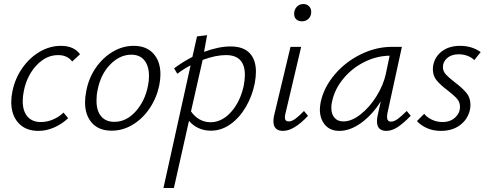

<svg xmlns="http://www.w3.org/2000/svg" viewBox="-20 -646 2428 955"><path d="M269 -372Q210 -372 162.5 -322Q115 -272 99 -196Q93 -168 93 -143Q93 -94 116.5 -66.5Q140 -39 183 -39Q214 -39 243.5 -51.5Q273 -64 296 -86L319 -58Q288 -29 249.5 -12Q211 5 171 5Q108 5 72 -34Q36 -73 36 -139Q36 -165 42 -193Q55 -256 91 -307.5Q127 -359 177.5 -388.5Q228 -418 283 -418Q348 -418 378 -376L339 -340Q315 -372 269 -372Z M403 -137Q403 -163 409 -193Q421 -257 456 -308Q491 -359 540.5 -388.5Q590 -418 645 -418Q708 -418 743 -379.5Q778 -341 778 -276Q778 -251 772 -221Q759 -159 724.5 -107.5Q690 -56 640.5 -26Q591 4 535 4Q472 4 437.5 -34.5Q403 -73 403 -137ZM716 -219Q721 -242 721 -269Q721 -317 698.5 -345.5Q676 -374 633 -374Q576 -374 528 -325Q480 -276 465 -196Q460 -174 460 -145Q460 -95 483 -67.5Q506 -40 549 -40Q608 -40 654.5 -91.5Q701 -143 716 -219Z M1253 -289Q1253 -263 1247 -231Q1234 -167 1202.5 -113.5Q1171 -60 1126 -28Q1081 4 1029 4Q995 4 967 -9Q939 -22 920 -45L845 289H793L928 -321Q893 -303 862 -279L846 -306Q887 -337 937 -363L960 -465L1010 -471L995 -388Q1068 -415 1127 -415Q1190 -415 1221.5 -382Q1253 -349 1253 -289ZM1198 -273Q1198 -372 1104 -372Q1053 -372 988 -348L930 -92Q947 -67 972 -52.5Q997 -38 1027 -38Q1083 -38 1128.5 -88Q1174 -138 1192 -218Q1198 -248 1198 -273Z M1340 -43Q1340 -55 1343 -70L1425 -413H1478L1400 -82Q1397 -72 1397 -62Q1397 -42 1416 -42Q1431 -42 1449 -55Q1467 -68 1492 -94L1512 -70Q1442 5 1388 5Q1340 5 1340 -43ZM1443 -577Q1443 -598 1456 -612Q1469 -626 1489 -626Q1506 -626 1517 -615Q1528 -604 1528 -587Q1528 -566 1515 -553Q1502 -540 1482 -540Q1464 -540 1453.5 -550Q1443 -560 1443 -577Z M2023 -70Q1986 -32 1957.5 -13.5Q1929 5 1902 5Q1855 5 1855 -43Q1855 -55 1858 -70L1874 -142Q1833 -76 1777.5 -35.5Q1722 5 1668 5Q1622 5 1596.5 -25Q1571 -55 1571 -102Q1571 -114 1575 -138Q1591 -212 1645 -275.5Q1699 -339 1775 -376Q1851 -413 1929 -413H1979L1907 -83Q1905 -69 1905 -65Q1905 -41 1925 -41Q1940 -41 1958.5 -54.5Q1977 -68 2003 -94ZM1899 -278 1918 -369Q1853 -368 1792 -337.5Q1731 -307 1687.5 -254.5Q1644 -202 1631 -138Q1628 -123 1628 -110Q1628 -78 1644 -60Q1660 -42 1688 -42Q1729 -42 1774 -77.5Q1819 -113 1853 -168Q1887 -223 1899 -278Z M2054 -44 2090 -80Q2104 -62 2128.5 -50.5Q2153 -39 2181 -39Q2220 -39 2244 -61.5Q2268 -84 2268 -115Q2268 -138 2253 -155Q2238 -172 2207 -196Q2171 -223 2152 -246Q2133 -269 2133 -302Q2133 -314 2136 -327Q2146 -368 2181 -393Q2216 -418 2269 -418Q2327 -418 2371 -387L2339 -347Q2327 -360 2306 -368Q2285 -376 2262 -376Q2226 -376 2204.5 -357.5Q2183 -339 2183 -312Q2183 -292 2198 -275.5Q2213 -259 2242 -237Q2280 -208 2300 -184Q2320 -160 2320 -124Q2320 -112 2317 -98Q2306 -52 2268 -23.5Q2230 5 2173 5Q2134 5 2103 -9Q2072 -23 2054 -44Z"/></svg>

Font: Ysabeau Semilight
Style: Italic
Weight: 300
Italic angle: -12°
Designer: Christian Thalmann (Catharsis Fonts)
Version: Version 0.003